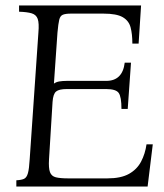

<svg xmlns="http://www.w3.org/2000/svg" viewBox="-20 -685 604 705"><path d="M40 0V-23Q59 -24 68.5 -28.5Q78 -33 82.5 -49Q87 -65 89 -100L121 -565Q124 -600 118.5 -615.5Q113 -631 96.5 -636Q80 -641 50 -642V-665H498L489 -525H466Q466 -560 459.5 -584.5Q453 -609 430.5 -622Q408 -635 360 -635H240Q221 -635 211 -631Q201 -627 197.5 -612.5Q194 -598 191 -565L178 -378Q186 -384 198 -386Q210 -388 225 -388H370Q430 -388 438 -455H461L449 -285H426Q426 -329 416 -343.5Q406 -358 370 -358H225Q197 -358 186 -349Q175 -340 173 -311L160 -100Q158 -68 163.5 -53Q169 -38 185 -34Q201 -30 231 -30H374Q424 -30 453.5 -46.5Q483 -63 498 -91.5Q513 -120 518 -155H541L522 0Z"/></svg>

Font: Bona Nova
Style: Italic
Weight: 400
Italic angle: -4°
Designer: Mateusz Machalski
Foundry: Capitalics
Version: Version 4.001; ttfautohint (v1.8.3)